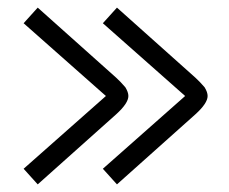

<svg xmlns="http://www.w3.org/2000/svg" viewBox="-20 -503 600 504"><path d="M466 -251 250 -442 287 -483 493 -299Q504 -289 517 -274Q525 -261 525 -251Q525 -232 493 -203L287 -19L250 -60ZM258 -251 42 -442 79 -483 285 -299Q296 -289 309 -274Q317 -261 317 -251Q317 -232 285 -203L79 -19L42 -60Z"/></svg>

Font: Bellota
Style: Regular
Weight: 400
Designer: Kemie Guaida
Foundry: Kemie Guaida
Version: Version 4.001